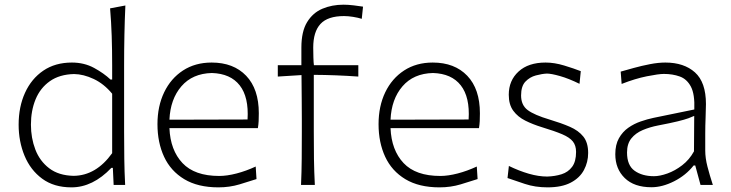

<svg xmlns="http://www.w3.org/2000/svg" viewBox="-20 -785 3102 815"><path d="M283.2 10.3Q209 10.3 159.2 -26.4Q109.4 -63 84.2 -123.8Q59.1 -184.6 59.1 -255.9Q59.1 -331.5 86.2 -391.1Q113.3 -450.7 163.8 -485.1Q214.4 -519.5 285.2 -519.5Q337.4 -519.5 379.2 -496.8Q420.9 -474.1 449.2 -447.3H456.1V-507.8Q456.1 -573.2 454.1 -633.3Q452.1 -693.4 447.3 -749.5L512.2 -761.7Q509.3 -698.7 508.1 -636.5Q506.8 -574.2 506.8 -507.8V-226.1Q506.8 -163.1 507.6 -110.1Q508.3 -57.1 511.2 0H462.4L459 -72.3H452.6Q374 10.3 283.2 10.3ZM292.5 -38.6Q387.7 -39.6 456.1 -134.8V-387.2Q421.4 -429.2 377.9 -449.7Q334.5 -470.2 294.4 -470.7Q232.4 -469.2 191.7 -440.4Q150.9 -411.6 131.1 -363.5Q111.3 -315.4 111.3 -255.9Q111.3 -199.2 130.1 -150.1Q148.9 -101.1 189 -70.6Q229 -40 292.5 -38.6Z M907.2 10.3Q819.8 10.3 762.2 -24.4Q704.6 -59.1 676.5 -119.6Q648.4 -180.2 648.4 -257.8Q648.4 -334 676.8 -393.1Q705.1 -452.1 756.8 -485.8Q808.6 -519.5 878.4 -519.5Q971.2 -519.5 1024.9 -463.4Q1078.6 -407.2 1078.6 -304.2Q1078.6 -286.1 1077.9 -271Q1077.1 -255.9 1074.7 -241.2H699.2Q703.1 -147.5 754.6 -92.8Q806.2 -38.1 910.6 -38.1Q943.4 -38.1 983.9 -48.6Q1024.4 -59.1 1065.4 -78.1L1068.8 -24.9Q1039.1 -15.1 996.8 -2.4Q954.6 10.3 907.2 10.3ZM1030.8 -277.8Q1036.6 -372.6 997.6 -422.6Q958.5 -472.7 879.4 -475.1Q796.9 -473.1 750 -418.7Q703.1 -364.3 699.2 -276.9Z M1257.8 0Q1260.3 -57.1 1260.7 -110.1Q1261.2 -163.1 1261.2 -226.1V-276.9Q1261.2 -319.8 1260.7 -366.2Q1260.3 -412.6 1259.8 -466.3L1159.2 -460V-508.3H1259.3V-583Q1259.3 -651.4 1283.7 -691.2Q1308.1 -731 1348.6 -748Q1389.2 -765.1 1438 -765.1Q1458 -765.1 1481.9 -762.2Q1505.9 -759.3 1521 -756.8L1515.6 -705.1Q1500 -710 1479 -713.4Q1458 -716.8 1440.4 -716.8Q1371.1 -716.8 1340.3 -683.3Q1309.6 -649.9 1309.6 -583Q1309.6 -563.5 1310.3 -540.8Q1311 -518.1 1312.5 -508.3H1501V-460Q1404.3 -466.8 1312 -467.3V-226.1Q1312 -163.1 1312.7 -110.1Q1313.5 -57.1 1316.4 0Z M1845.7 10.3Q1758.3 10.3 1700.7 -24.4Q1643.1 -59.1 1615 -119.6Q1586.9 -180.2 1586.9 -257.8Q1586.9 -334 1615.2 -393.1Q1643.6 -452.1 1695.3 -485.8Q1747.1 -519.5 1816.9 -519.5Q1909.7 -519.5 1963.4 -463.4Q2017.1 -407.2 2017.1 -304.2Q2017.1 -286.1 2016.4 -271Q2015.6 -255.9 2013.2 -241.2H1637.7Q1641.6 -147.5 1693.1 -92.8Q1744.6 -38.1 1849.1 -38.1Q1881.8 -38.1 1922.4 -48.6Q1962.9 -59.1 2003.9 -78.1L2007.3 -24.9Q1977.5 -15.1 1935.3 -2.4Q1893.1 10.3 1845.7 10.3ZM1969.2 -277.8Q1975.1 -372.6 1936 -422.6Q1897 -472.7 1817.9 -475.1Q1735.4 -473.1 1688.5 -418.7Q1641.6 -364.3 1637.7 -276.9Z M2304.2 10.3Q2252 10.3 2208.3 -4.2Q2164.6 -18.6 2134.3 -29.3L2140.1 -80.6Q2183.1 -59.6 2224.6 -47.6Q2266.1 -35.6 2302.7 -35.6Q2335.9 -36.6 2363.8 -45.4Q2391.6 -54.2 2408.4 -76.7Q2425.3 -99.1 2425.3 -140.1Q2425.3 -167.5 2411.6 -184.6Q2397.9 -201.7 2366.5 -215.1Q2335 -228.5 2280.3 -245.1Q2242.2 -256.8 2210.2 -272.7Q2178.2 -288.6 2158.9 -314.7Q2139.6 -340.8 2139.6 -382.8Q2139.6 -443.4 2181.2 -481.4Q2222.7 -519.5 2295.9 -519.5Q2333.5 -519.5 2375.2 -506.8Q2417 -494.1 2445.3 -482.9L2439.9 -429.2Q2394 -451.7 2356.9 -462.2Q2319.8 -472.7 2301.3 -472.7Q2280.3 -471.7 2254.6 -464.8Q2229 -458 2210.4 -438.7Q2191.9 -419.4 2191.9 -379.9Q2191.9 -338.9 2219.7 -317.9Q2247.6 -296.9 2313.5 -277.3Q2362.3 -262.7 2398.9 -246.8Q2435.5 -231 2456.1 -205.3Q2476.6 -179.7 2476.6 -135.7Q2476.6 -96.7 2458.7 -63.2Q2440.9 -29.8 2402.8 -9.8Q2364.7 10.3 2304.2 10.3Z M2745.1 9.8Q2671.9 9.8 2631.8 -29.3Q2591.8 -68.4 2591.8 -130.4Q2591.8 -170.9 2607.2 -198.2Q2622.6 -225.6 2647 -242.7Q2671.4 -259.8 2699.7 -269.5Q2728 -279.3 2753.9 -284.7L2927.2 -320.3Q2929.7 -385.3 2912.6 -417.5Q2895.5 -449.7 2865.2 -460.4Q2835 -471.2 2797.9 -471.2Q2775.9 -471.2 2725.8 -461.2Q2675.8 -451.2 2618.7 -428.7L2614.7 -481Q2638.2 -487.8 2671.1 -496.8Q2704.1 -505.9 2739.3 -512.7Q2774.4 -519.5 2804.2 -519.5Q2883.3 -519.5 2929.9 -477.8Q2976.6 -436 2976.6 -343.3Q2976.6 -320.8 2975.1 -286.1Q2973.6 -251.5 2973.6 -216.8V-146Q2973.6 -114.3 2982.9 -78.1Q2992.2 -42 3005.9 0H2953.6L2931.2 -82.5H2924.3Q2891.6 -41 2841.6 -15.6Q2791.5 9.8 2745.1 9.8ZM2755.9 -37.1Q2780.8 -37.1 2813 -48.6Q2845.2 -60.1 2875.7 -83.5Q2906.2 -106.9 2925.8 -142.6L2926.8 -293Q2917.5 -288.6 2902.1 -283Q2886.7 -277.3 2856.9 -270Q2827.1 -262.7 2773.4 -252.4Q2738.3 -245.6 2708.3 -232.9Q2678.2 -220.2 2659.9 -197.5Q2641.6 -174.8 2641.6 -137.7Q2641.6 -83 2673.8 -60.1Q2706.1 -37.1 2755.9 -37.1Z"/></svg>

Font: Pinar-FD Light
Style: Regular
Weight: 300
Designer: Amin Abedi
Version: Version 2.000